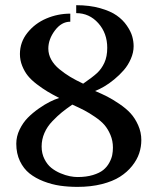

<svg xmlns="http://www.w3.org/2000/svg" viewBox="-20 -711 610 743"><path d="M141.1 -144Q141.1 -117.2 151.9 -95.7Q162.6 -74.2 178.5 -61.5Q194.3 -48.8 214.1 -40.5Q233.9 -32.2 250.2 -29.1Q266.6 -25.9 279.8 -25.9Q314 -25.9 339.6 -33.7Q365.2 -41.5 379.6 -53.2Q394 -64.9 402.8 -81.1Q411.6 -97.2 414.3 -111.1Q417 -125 417 -140.1Q417 -166 407.5 -188.7Q397.9 -211.4 384.5 -227.1Q371.1 -242.7 347.9 -258.5Q324.7 -274.4 306.4 -283.9Q288.1 -293.5 259.8 -306.2Q235.8 -289.6 219.5 -276.4Q203.1 -263.2 182.9 -242.2Q162.6 -221.2 151.9 -196.3Q141.1 -171.4 141.1 -144ZM274.9 -660.2V-690.9Q326.7 -690.9 367.2 -679.4Q407.7 -668 431.6 -651.1Q455.6 -634.3 470.9 -611.8Q486.3 -589.4 491.7 -570.1Q497.1 -550.8 497.1 -532.2Q497.1 -507.8 486.3 -483.2Q475.6 -458.5 459 -439.5Q442.4 -420.4 421.9 -403.6Q401.4 -386.7 382.8 -376Q364.3 -365.2 348.1 -358.9Q374.5 -347.7 394.8 -337.4Q415 -327.1 441.4 -309.3Q467.8 -291.5 485.1 -272.7Q502.4 -253.9 514.6 -226.6Q526.9 -199.2 526.9 -168.9Q526.9 -142.6 518.6 -117.7Q510.3 -92.8 491.2 -68.8Q472.2 -44.9 444.3 -27.1Q416.5 -9.3 374 1.5Q331.5 12.2 279.8 12.2Q244.6 12.2 212.4 7.6Q180.2 2.9 148.7 -9.3Q117.2 -21.5 94.2 -39.8Q71.3 -58.1 57.1 -87.6Q43 -117.2 43 -154.8Q43 -183.1 55.9 -209.7Q68.8 -236.3 87.6 -255.4Q106.4 -274.4 130.1 -291Q153.8 -307.6 173.1 -317.1Q192.4 -326.7 209 -332Q182.1 -345.7 163.1 -357.2Q144 -368.7 122.6 -385Q101.1 -401.4 87.9 -417.7Q74.7 -434.1 65.9 -456.1Q57.1 -478 57.1 -502Q57.1 -547.9 86.2 -584.2Q115.2 -620.6 159.4 -639.4Q203.6 -658.2 252 -658.2V-627Q217.8 -627 192.4 -593Q167 -559.1 167 -522.9Q167 -501 178 -480.7Q189 -460.4 209.7 -443.4Q230.5 -426.3 251.7 -413.6Q272.9 -400.9 301.8 -387.2Q337.9 -412.1 355.5 -428.2Q373 -444.3 384 -468.3Q395 -492.2 395 -525.9Q395 -582.5 360.4 -621.3Q325.7 -660.2 274.9 -660.2Z"/></svg>

Font: Common Serif SemiBold
Style: Regular
Weight: 600
Designer: Philipp H. Poll, Khaled Hosny
Foundry: Stefan Peev, Context Ltd.
Version: Version 1.026